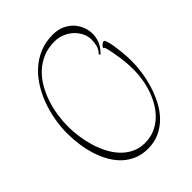

<svg xmlns="http://www.w3.org/2000/svg" viewBox="-222 -865 1016 1016"><g transform="rotate(-45 286.5 -357.0)"><path d="M293.9 2Q334.5 2 367.4 -12.2Q400.4 -26.4 426 -50.3Q451.7 -74.2 470.7 -105.7Q489.7 -137.2 502 -172.4Q514.2 -207.5 520 -243.7Q525.9 -279.8 525.9 -313Q525.9 -363.3 519 -411.6Q512.2 -460 500 -503.9Q500 -504.9 496.6 -506.1Q493.2 -507.3 493.2 -511.2Q493.2 -513.7 495.8 -517.6Q498.5 -521.5 502.7 -525.1Q506.8 -528.8 511.5 -531.5Q516.1 -534.2 520 -534.2Q524.4 -534.2 528.3 -524.9Q532.2 -515.6 535.6 -500.5Q539.1 -485.4 541.7 -466.1Q544.4 -446.8 546.6 -427Q548.8 -407.2 549.8 -388.7Q550.8 -370.1 550.8 -356Q550.8 -318.4 544.7 -274.7Q538.6 -231 525.4 -187.5Q512.2 -144 491.5 -103.8Q470.7 -63.5 440.9 -32.7Q411.1 -2 372.1 16.6Q333 35.2 283.2 35.2Q240.2 35.2 205.3 20.5Q170.4 5.9 143.1 -19.5Q115.7 -44.9 95.9 -79.6Q76.2 -114.3 63.2 -154.5Q50.3 -194.8 44.2 -238.5Q38.1 -282.2 38.1 -326.2Q38.1 -374 46.9 -423.8Q55.7 -473.6 73 -520.8Q90.3 -567.9 116.5 -609.4Q142.6 -650.9 177.5 -681.9Q212.4 -712.9 256.3 -731Q300.3 -749 353 -749Q392.1 -749 420.9 -735.6Q449.7 -722.2 468.8 -700.9Q487.8 -679.7 497.3 -653.8Q506.8 -627.9 506.8 -603Q506.8 -573.7 495.4 -546.9Q483.9 -520 458 -495.1L452.1 -502.9Q470.2 -521 475.6 -542.2Q481 -563.5 481 -584Q481 -609.9 469.5 -633.8Q458 -657.7 438 -676.3Q418 -694.8 391.4 -705.8Q364.7 -716.8 335 -716.8Q285.6 -716.8 246.8 -700.2Q208 -683.6 178.2 -655.3Q148.4 -627 127.2 -589.8Q106 -552.7 92.5 -511.5Q79.1 -470.2 73 -427.7Q66.9 -385.3 66.9 -346.2Q66.9 -312 72.3 -272.7Q77.6 -233.4 88.9 -194.8Q100.1 -156.2 118.2 -120.6Q136.2 -85 161.4 -57.9Q186.5 -30.8 219.5 -14.4Q252.4 2 293.9 2Z"/></g></svg>

Font: Stalemate
Style: Regular
Weight: 400
Designer: Astigmatic (AOETI)
Foundry: Astigmatic (AOETI)
Version: Version 001.000